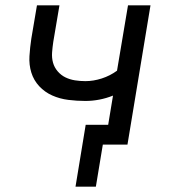

<svg xmlns="http://www.w3.org/2000/svg" viewBox="-20 -540 640 717"><path d="M262 157 300 -74H384L402 -183Q377 -173 351 -168Q325 -163 299 -163Q267 -163 235 -167Q203 -171 175 -183.5Q147 -196 126.5 -218Q106 -240 97 -269Q88 -298 90 -330.5Q92 -363 97 -396L118 -520H202L179 -384Q176 -364 174.5 -344Q173 -324 178 -306Q183 -288 195.5 -273.5Q208 -259 224.5 -251Q241 -243 260 -240Q279 -237 299 -237Q329 -237 360 -247Q391 -257 417 -276L458 -520H542L456 0H364L338 157Z"/></svg>

Font: Iosevka Extended
Style: Italic
Weight: 400
Width: 7
Italic angle: -9°
Monospace: yes
Designer: Belleve Invis
Foundry: Belleve Invis
Version: Version 32.5.0; ttfautohint (v1.8.4)